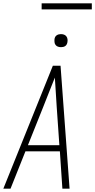

<svg xmlns="http://www.w3.org/2000/svg" viewBox="-24 -1128 569 1148"><path d="M-4 0 292 -735H338L392 0H349L334 -223H128L39 0ZM331 -260 315 -490Q312 -534 309.5 -577.5Q307 -621 304 -664Q287 -621 269.5 -577.5Q252 -534 235 -490L143 -260ZM341 -846Q331 -846 322.5 -849Q314 -852 308.5 -859Q303 -866 302 -875.5Q301 -885 302 -895Q303 -901 306 -907Q309 -913 315 -917Q321 -921 327.5 -922.5Q334 -924 340 -924Q350 -924 358.5 -921Q367 -918 372.5 -911Q378 -904 379.5 -894.5Q381 -885 379 -875Q378 -869 375 -863Q372 -857 366.5 -853Q361 -849 354 -847.5Q347 -846 341 -846ZM525 -1072H225V-1108H525Z"/></svg>

Font: Iosevka SS18 Extralight
Style: Italic
Weight: 200
Italic angle: -9°
Monospace: yes
Designer: Belleve Invis
Foundry: Belleve Invis
Version: Version 25.1.1; ttfautohint (v1.8.4)